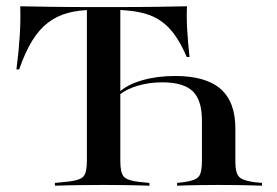

<svg xmlns="http://www.w3.org/2000/svg" viewBox="-20 -591 881 611"><path d="M280.6 -559.7Q233.1 -559.7 196.8 -550Q160.5 -540.3 132.3 -518.5Q104 -496.8 81.9 -460.5Q59.7 -424.2 41.1 -370.2H32.3Q39.5 -425 42.7 -475Q46 -525 44.4 -571Q87.1 -570.2 142.3 -569.4Q197.6 -568.5 275.8 -568.5H351.6Q427.4 -568.5 480.6 -569.4Q533.9 -570.2 575 -571Q573.4 -534.7 575.8 -494.4Q578.2 -454 583.1 -409.7H574.2Q549.2 -468.5 518.5 -501.2Q487.9 -533.9 444.4 -546.8Q400.8 -559.7 338.7 -559.7ZM302.4 -2.4Q271.8 -2.4 244.8 -2Q217.7 -1.6 195.6 -1.2Q173.4 -0.8 154.8 0V-8.9L195.2 -12.9Q233.9 -16.9 245.2 -29Q256.5 -41.1 256.5 -78.2V-201.6H362.9V-78.2Q362.9 -41.1 374.2 -28.6Q385.5 -16.1 423.4 -12.1L455.6 -8.9V0Q439.5 -0.8 418.1 -1.2Q396.8 -1.6 371.8 -2Q346.8 -2.4 316.9 -2.4H310.5ZM256.5 -201.6V-562.9H362.9V-201.6ZM537.1 -349.2Q634.7 -349.2 681.9 -308.1Q729 -266.9 729 -182.3V-78.2Q729 -53.2 733.9 -39.9Q738.7 -26.6 751.2 -21Q763.7 -15.3 788.7 -11.3L813.7 -8.9V0Q798.4 -0.8 778.6 -1.2Q758.9 -1.6 735.5 -2Q712.1 -2.4 685.5 -2.4H675.8H666.1Q641.1 -2.4 618.5 -2Q596 -1.6 577 -1.2Q558.1 -0.8 543.5 0V-8.9L564.5 -11.3Q600.8 -16.1 611.7 -28.2Q622.6 -40.3 622.6 -78.2V-208.1Q622.6 -272.6 593.1 -300.8Q563.7 -329 496 -329Q454.8 -329 418.1 -318.1Q381.5 -307.3 358.1 -287.9V-296.8Q384.7 -321.8 432.3 -335.5Q479.8 -349.2 537.1 -349.2Z"/></svg>

Font: Playfair 144pt SemiExpanded SemiBold
Style: Regular
Weight: 600
Width: 6
Designer: Claus Eggers Sørensen
Foundry: Claus Eggers Sørensen
Version: Version 2.203